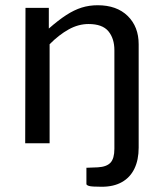

<svg xmlns="http://www.w3.org/2000/svg" viewBox="-20 -547 626 733"><path d="M368.3 166Q329.1 166 319.5 162.8Q309.9 159.6 309.9 155.6V93.5L353.7 91.8Q387.4 89.8 402.1 73.8Q416.7 57.8 416.7 20.9V-355.1Q416.7 -400.1 393.8 -427.7Q370.9 -455.3 318 -455.3Q279.4 -455.3 242.3 -434.8Q205.2 -414.2 169.4 -378.1V0H76.2L77.3 -517H166.4V-438Q202.7 -469.9 232.8 -489.4Q262.9 -508.9 291.7 -518Q320.6 -527 352.8 -527Q425.8 -527 467.6 -486Q509.4 -444.9 509.4 -378.2V16.6Q509.4 63.5 493.1 97Q476.9 130.5 445.4 148.2Q414 166 368.3 166Z"/></svg>

Font: Public Sans Thin
Style: Regular
Weight: 100
Designer: The Public Sans project authors (U.S. Web Design System). Libre Franklin designed by Pablo Impallari and Rodrigo Fuenzal
Version: Version 1.008